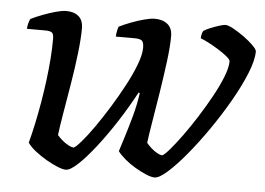

<svg xmlns="http://www.w3.org/2000/svg" viewBox="-42 -554 837 607"><g transform="rotate(5 376.5 -250.0)"><path d="M187 0Q177 0 160 -7Q143 -14 124 -25Q105 -36 88.5 -49Q72 -62 63 -75Q71 -105 78 -138Q85 -171 91 -206Q97 -241 101.5 -276.5Q106 -312 108.5 -345Q111 -378 111 -409Q111 -425 104.5 -429Q98 -433 83 -433H26Q26 -441 28.5 -450.5Q31 -460 34 -465Q50 -473 71 -481Q92 -489 112 -494.5Q132 -500 145 -500Q170 -500 184.5 -487.5Q199 -475 199 -449Q199 -418 193.5 -370.5Q188 -323 179.5 -272Q171 -221 163.5 -177Q156 -133 153 -107Q159 -100 168 -92Q177 -84 188 -78Q199 -72 206 -72Q213 -75 229.5 -94Q246 -113 267.5 -143.5Q289 -174 311.5 -210.5Q334 -247 353.5 -283.5Q373 -320 385 -352Q397 -384 397 -405Q397 -423 390.5 -428Q384 -433 368 -433H308Q308 -441 310 -450.5Q312 -460 314 -465Q330 -473 351 -481Q372 -489 392.5 -494.5Q413 -500 426 -500Q451 -500 466.5 -487.5Q482 -475 482 -449Q482 -417 476 -370Q470 -323 462 -272Q454 -221 446.5 -176.5Q439 -132 436 -107Q442 -100 450.5 -92Q459 -84 469.5 -78Q480 -72 487 -72Q494 -75 510 -93.5Q526 -112 547.5 -141.5Q569 -171 590.5 -205Q612 -239 631 -273.5Q650 -308 661.5 -337.5Q673 -367 673 -386Q673 -392 661.5 -401.5Q650 -411 633 -421.5Q616 -432 600.5 -440Q585 -448 576 -451Q576 -458 578 -465.5Q580 -473 582 -475Q589 -480 602.5 -485.5Q616 -491 630 -495.5Q644 -500 650 -500Q659 -500 675.5 -491Q692 -482 710 -469Q728 -456 740.5 -443.5Q753 -431 753 -425Q753 -397 736 -355Q719 -313 691.5 -265Q664 -217 631.5 -170Q599 -123 567 -84.5Q535 -46 509 -23Q483 0 469 0Q458 0 441.5 -7Q425 -14 407 -24.5Q389 -35 373.5 -48Q358 -61 349 -73Q354 -89 363.5 -119Q373 -149 383.5 -187Q394 -225 399 -262L395 -263Q370 -216 340 -169.5Q310 -123 280 -84.5Q250 -46 225.5 -23Q201 0 187 0Z"/></g></svg>

Font: Texturina 12pt
Style: Italic
Weight: 400
Italic angle: -11°
Designer: Guillermo Torres Carreño
Foundry: Omnibus-Type
Version: Version 1.002